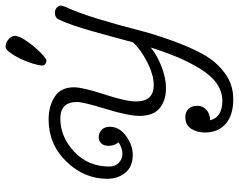

<svg xmlns="http://www.w3.org/2000/svg" viewBox="-106 -752 876 705"><g transform="rotate(-90 332.5 -399.0)"><path d="M315 -21Q349 -21 378.5 -41.5Q408 -62 432 -101Q456 -140 474.5 -183.5Q493 -227 511 -284Q482 -260 440 -244Q398 -228 362 -228Q317 -228 288.5 -251Q260 -274 260 -325Q260 -366 285.5 -449Q311 -532 311 -555Q311 -616 250 -616Q183 -616 128.5 -565Q74 -514 74 -436Q74 -414 88 -401Q102 -388 121 -388Q141 -388 163 -402Q150 -418 150 -439Q150 -456 159 -465.5Q168 -475 182 -475Q197 -475 208.5 -464.5Q220 -454 220 -434Q220 -399 186 -374.5Q152 -350 117 -350Q74 -350 51.5 -377Q29 -404 29 -444Q29 -528 92 -593.5Q155 -659 247 -659Q296 -659 330.5 -636.5Q365 -614 365 -566Q365 -534 339 -454.5Q313 -375 313 -338Q313 -273 373 -273Q410 -273 456.5 -296.5Q503 -320 530 -349Q536 -372 551 -426.5Q566 -481 573.5 -507.5Q581 -534 592.5 -568Q604 -602 614 -622Q621 -636 638 -636Q649 -636 657 -629.5Q665 -623 665 -613Q665 -610 660 -597Q638 -549 615.5 -475Q593 -401 577 -337.5Q561 -274 536.5 -206Q512 -138 485.5 -90.5Q459 -43 417 -12Q375 19 322 19Q262 19 230.5 -9Q199 -37 199 -85Q199 -115 213 -136Q227 -157 256 -157Q274 -157 285.5 -145.5Q297 -134 297 -112Q297 -93 282 -79.5Q267 -66 244 -66Q254 -22 315 -21ZM514 -817Q529 -817 541.5 -806Q554 -795 554 -781Q551 -764 538 -744.5Q525 -725 510 -707.5Q495 -690 481.5 -678.5Q468 -667 463 -667Q458 -667 451.5 -670.5Q445 -674 445 -682Q445 -694 452 -717Q459 -740 469.5 -762Q480 -784 492 -800.5Q504 -817 514 -817Z"/></g></svg>

Font: Bonbon
Style: Regular
Weight: 400
Designer: Ksenia Erulevich
Foundry: Cyreal (www.cyreal.org)
Version: Version 1.001